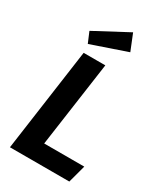

<svg xmlns="http://www.w3.org/2000/svg" viewBox="-229 -1030 959 1120"><g transform="rotate(30 251.0 -470.0)"><path d="M197 -119H467L435 0H35L132 -692H278ZM366 -831 127 -749 97 -820 322 -940Z"/></g></svg>

Font: Fira Sans SemiBold
Style: Italic
Weight: 600
Italic angle: -8°
Designer: bBox Type GmbH & Carrois Corporate GbR & Edenspiekermann AG
Foundry: bBox Type GmbH & Carrois Corporate GbR & Edenspiekermann AG
Version: Version 4.301